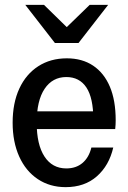

<svg xmlns="http://www.w3.org/2000/svg" viewBox="-20 -760 528 790"><path d="M250 10Q185 10 135.5 -23Q86 -56 59 -116Q32 -176 32 -255Q32 -336 59.5 -395.5Q87 -455 137.5 -487.5Q188 -520 255 -520Q318 -520 363 -490Q408 -460 432 -403.5Q456 -347 456 -265Q456 -256 455.5 -247Q455 -238 454 -229H96V-302H391L364 -268Q364 -357 335.5 -400Q307 -443 253 -443Q196 -443 163.5 -394.5Q131 -346 131 -255Q131 -165 163 -116Q195 -67 253 -67Q293 -67 319.5 -89.5Q346 -112 356 -153H446Q429 -79 378.5 -34.5Q328 10 250 10ZM206 -583 84 -740H161L296 -608H213L349 -740H425L303 -583Z"/></svg>

Font: Instrument Sans SemiCondensed Medium
Style: Regular
Weight: 500
Width: 4
Designer: Rodrigo Fuenzalida
Foundry: fragTYPE
Version: Version 1.000;gftools[0.9.28]